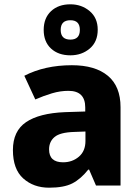

<svg xmlns="http://www.w3.org/2000/svg" viewBox="-20 -862 651 892"><path d="M377 -251V-207Q377 -160 346.5 -134Q316 -108 273 -108Q208 -108 208 -168Q208 -204 233.5 -225.5Q259 -247 324 -249ZM314 -559Q188 -559 93 -510L144 -400Q183 -417 221.5 -428.5Q260 -440 298 -440Q376 -440 376 -363V-344L282 -341Q162 -336 101 -294.5Q40 -253 40 -165Q40 -76 88 -33Q136 10 208 10Q277 10 316 -10Q355 -30 390 -74H394L426 0H540V-364Q540 -461 481 -510Q422 -559 314 -559ZM307 -605Q360 -605 397 -636.5Q434 -668 434 -724Q434 -779 396.5 -810.5Q359 -842 307 -842Q251 -842 217 -810Q183 -778 183 -723Q183 -668 217 -636.5Q251 -605 307 -605ZM307 -678Q262 -678 262 -723Q262 -768 307 -768Q351 -768 351 -723Q351 -678 307 -678Z"/></svg>

Font: Noto Sans UI Extra
Style: Regular
Weight: 800
Designer: Monotype Design Team
Foundry: Monotype Imaging Inc.
Version: Version 1.901